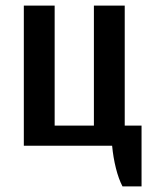

<svg xmlns="http://www.w3.org/2000/svg" viewBox="-20 -520 550 685"><path d="M417 145Q403 118 393.5 80Q384 42 380 0H65V-500H175V-72H315V-500H425V-72H485V145Z"/></svg>

Font: Cuprum SemiBold
Style: Regular
Weight: 600
Designer: Jovanny Lemonad
Foundry: Jovanny Lemonad
Version: Version 3.000